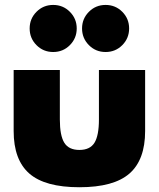

<svg xmlns="http://www.w3.org/2000/svg" viewBox="-20 -752 650 786"><path d="M35.9 -465.5H225V-262.7Q225 -197.3 243.2 -167.7Q261.4 -138.2 305 -138.2Q348.6 -138.2 366.8 -167.7Q385 -197.3 385 -262.7V-465.5H574.1V-215.5Q574.1 -97.7 510 -41.6Q445.9 14.5 305 14.5Q164.1 14.5 100 -41.6Q35.9 -97.7 35.9 -215.5ZM343.9 -567.3Q315.9 -595.5 315.9 -635.5Q315.9 -675.5 343.9 -703.6Q371.8 -731.8 412.3 -731.8Q452.7 -731.8 480.7 -703.6Q508.6 -675.5 508.6 -635.5Q508.6 -595.5 480.7 -567.3Q452.7 -539.1 412.3 -539.1Q371.8 -539.1 343.9 -567.3ZM266.1 -567.3Q238.2 -539.1 197.7 -539.1Q157.3 -539.1 129.3 -567.3Q101.4 -595.5 101.4 -635.5Q101.4 -675.5 129.3 -703.6Q157.3 -731.8 197.7 -731.8Q238.2 -731.8 266.1 -703.6Q294.1 -675.5 294.1 -635.5Q294.1 -595.5 266.1 -567.3Z"/></svg>

Font: Spartan MB Black
Style: Regular
Weight: 900
Designer: Matt Bailey, Mirko Velimirovic
Foundry: Matt Bailey
Version: Version 1.005